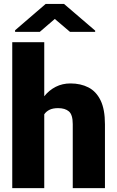

<svg xmlns="http://www.w3.org/2000/svg" viewBox="-20 -967 604 987"><path d="M207.5 -750V-472.2Q232.4 -503.4 266.6 -520.8Q300.8 -538.1 342.3 -538.1Q394.5 -538.1 434.6 -517.6Q474.6 -497.1 497.1 -450.9Q519.5 -404.8 519.5 -328.1V0H354V-329.1Q354 -377.4 334.2 -394.3Q314.5 -411.1 278.8 -411.1Q252 -411.1 234.9 -402.8Q217.8 -394.5 207.5 -379.4V0H43V-750ZM309.1 -946.8 469.2 -809.6V-803.2H339.8L261.7 -869.6L184.6 -803.2H57.6V-811.5L214.8 -946.8Z"/></svg>

Font: Vazirmatn RD UI Black
Style: Regular
Weight: 900
Designer: Saber Rastikerdar
Foundry: Saber Rastikerdar
Version: Version 33.003